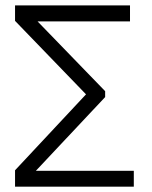

<svg xmlns="http://www.w3.org/2000/svg" viewBox="-20 -696 566 716"><path d="M36.1 0V-61L300.8 -344.2L36.1 -618.2V-675.8H464.8V-616.2H120.1L372.1 -356V-334L113.8 -59.1H479V0Z"/></svg>

Font: Clear Sans Light
Style: Regular
Weight: 300
Foundry: Intel Corporation
Version: Version 1.00